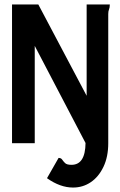

<svg xmlns="http://www.w3.org/2000/svg" viewBox="-20 -643 540 862"><path d="M369 -623H473Q473 -609 469.5 -601Q466 -593 466 -580V0Q466 61 444.5 106Q423 151 387.5 175Q352 199 308 199Q250 199 191 157L243 66Q254 66 259 73.5Q264 81 272 89Q280 97 301 97Q363 97 364 -1L136 -437V0H34V-623H152L369 -213Z"/></svg>

Font: Inconsolata
Style: Bold
Weight: 700
Monospace: yes
Designer: Raph Levien, Cyreal, Brenton Simpson
Foundry: Raph Levien, Cyreal, Google
Version: Version 3.100; ttfautohint (v1.8.4.7-5d5b)